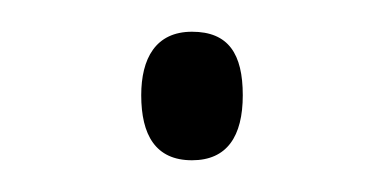

<svg xmlns="http://www.w3.org/2000/svg" viewBox="-20 -393 241 121"><path d="M69 -333C69 -308 78 -292 101 -292C123 -292 133 -307 133 -333C133 -359 124 -373 101 -373C78 -373 69 -356 69 -333Z"/></svg>

Font: Noto Sans Gurmukhi Condensed ExtraLight
Style: Regular
Weight: 200
Width: 3
Designer: Jelle Bosma - Monotype Design Team
Foundry: Monotype Imaging Inc.
Version: Version 2.004